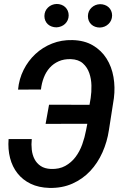

<svg xmlns="http://www.w3.org/2000/svg" viewBox="-20 -920 627 950"><path d="M137.2 -231.9Q134.3 -205.6 137.2 -179.4Q140.1 -153.3 150.9 -132.6Q161.6 -111.8 181.4 -98.6Q201.2 -85.4 231.9 -84Q272.9 -82.5 303 -99.1Q333 -115.7 353.8 -143.3Q374.5 -170.9 387 -205.8Q399.4 -240.7 405.8 -275.4L412.1 -307.6L205.6 -307.1L222.7 -401.9L422.9 -401.4L428.7 -435.1Q433.1 -464.4 432.4 -497.3Q431.6 -530.3 421.6 -558.8Q411.6 -587.4 389.9 -606.7Q368.2 -626 330.6 -627.4Q296.4 -628.4 270.3 -616.7Q244.1 -605 225.8 -584.5Q207.5 -564 196.8 -536.1Q186 -508.3 182.6 -477.1L69.3 -476.6Q74.2 -529.3 96.9 -574.5Q119.6 -619.6 155.3 -652.8Q190.9 -686 237.8 -704.6Q284.7 -723.1 338.4 -721.7Q397.9 -720.2 439.9 -695.3Q481.9 -670.4 507.3 -630.1Q532.7 -589.8 541.5 -538.8Q550.3 -487.8 543.5 -434.1L519 -276.9Q510.3 -218.3 486.8 -165.8Q463.4 -113.3 426.3 -73.7Q389.2 -34.2 338.4 -11.5Q287.6 11.2 224.1 9.8Q171.4 8.3 131.8 -10.7Q92.3 -29.8 66.7 -62.3Q41 -94.7 29.8 -138.2Q18.6 -181.6 22.5 -231.9ZM199.7 -840.8Q200.2 -866.2 217.5 -882.8Q234.9 -899.4 260.3 -900.4Q272.5 -900.4 283.4 -896.5Q294.4 -892.6 302.5 -885Q310.5 -877.4 315.2 -866.9Q319.8 -856.4 319.8 -843.8Q319.8 -831.1 314.9 -820.3Q310.1 -809.6 301.8 -801.8Q293.5 -793.9 282.5 -789.6Q271.5 -785.2 259.3 -784.7Q247.1 -784.7 236.1 -788.6Q225.1 -792.5 217 -799.8Q209 -807.1 204.3 -817.6Q199.7 -828.1 199.7 -840.8ZM415 -840.3Q415.5 -865.7 432.9 -882.1Q450.2 -898.4 475.1 -899.4Q487.3 -899.4 498.3 -895.5Q509.3 -891.6 517.3 -884.3Q525.4 -877 530 -866.5Q534.7 -856 534.7 -843.3Q534.2 -817.9 516.8 -801.3Q499.5 -784.7 474.1 -783.7Q461.9 -783.7 450.9 -787.6Q439.9 -791.5 431.9 -799.1Q423.8 -806.6 419.4 -817.1Q415 -827.6 415 -840.3Z"/></svg>

Font: Roboto Mono Medium
Style: Italic
Weight: 500
Designer: Google
Version: Version 2.000985; 2015; ttfautohint (v1.3)